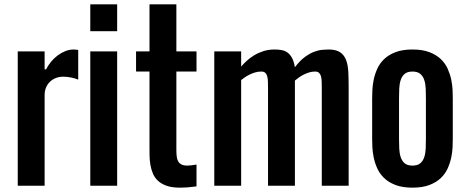

<svg xmlns="http://www.w3.org/2000/svg" viewBox="-20 -864 2173 893"><path d="M187.5 -625V-541.5H194.3Q203.6 -559.6 217 -576.2Q230.5 -592.8 247.3 -605.5Q264.2 -618.2 283.4 -626Q302.7 -633.8 323.7 -633.8Q325.2 -633.8 329.6 -633.3Q334 -632.8 343.8 -631.8V-493.7Q328.1 -500 309.6 -503.7Q291 -507.3 274.4 -507.3Q255.9 -507.3 240 -501.2Q224.1 -495.1 212.4 -483.9Q200.7 -472.7 194.1 -456.8Q187.5 -440.9 187.5 -421.9V0H62.5V-625Z M399.9 -625H524.9V0H399.9ZM399.9 -843.8H524.9V-718.8H399.9Z M675.3 -843.8H800.3V-625H894V-531.2H800.3V-166.5Q800.3 -150.9 801.8 -137.5Q803.2 -124 808.3 -114.3Q813.5 -104.5 824 -99.1Q834.5 -93.8 852.1 -93.8Q858.9 -93.8 870.8 -95.2Q882.8 -96.7 894 -98.6V2.9Q867.7 6.3 851.1 7.6Q834.5 8.8 816.9 8.8Q780.3 8.8 755.6 0.2Q731 -8.3 715.1 -22.9Q699.2 -37.6 691.2 -56.9Q683.1 -76.2 679.4 -97.9Q675.8 -119.6 675.5 -142.3Q675.3 -165 675.3 -186V-531.2H612.8V-625H675.3Z M1226.6 -453.6Q1226.6 -471.2 1226.1 -485.4Q1225.6 -499.5 1222.7 -509.8Q1219.7 -520 1213.4 -525.6Q1207 -531.2 1195.3 -531.2Q1180.7 -531.2 1167.2 -527.3Q1153.8 -523.4 1141.8 -517.6Q1129.9 -511.7 1119.6 -504.9Q1109.4 -498 1101.6 -491.7V0H976.6V-625H1101.6V-554.2Q1111.8 -566.4 1126.7 -580.3Q1141.6 -594.2 1161.1 -606.2Q1180.7 -618.2 1204.6 -626Q1228.5 -633.8 1257.3 -633.8Q1275.4 -633.8 1290.8 -630.9Q1306.2 -627.9 1318.1 -618.9Q1330.1 -609.9 1338.6 -593.8Q1347.2 -577.6 1351.6 -551.3Q1375 -582 1397.9 -598.9Q1420.9 -615.7 1441.4 -623.3Q1461.9 -630.9 1479 -632.3Q1496.1 -633.8 1507.8 -633.8Q1543 -633.8 1562 -620.8Q1581.1 -607.9 1589.8 -584.5Q1598.6 -561 1600.1 -527.8Q1601.6 -494.6 1601.6 -454.6V0H1476.6V-456.1Q1476.6 -472.7 1476.1 -486.3Q1475.6 -500 1472.7 -510Q1469.7 -520 1463.4 -525.6Q1457 -531.2 1445.3 -531.2Q1431.2 -531.2 1417.7 -527.1Q1404.3 -522.9 1392.1 -516.8Q1379.9 -510.7 1369.6 -503.2Q1359.4 -495.6 1351.6 -489.3V0H1226.6Z M1710.9 -406.2Q1710.9 -421.9 1711.9 -444.8Q1712.9 -467.8 1718 -492.9Q1723.1 -518.1 1734.4 -543.5Q1745.6 -568.8 1766.4 -588.9Q1787.1 -608.9 1819.3 -621.3Q1851.6 -633.8 1898.4 -633.8Q1945.3 -633.8 1977.5 -621.3Q2009.8 -608.9 2030.5 -588.9Q2051.3 -568.8 2062.5 -543.5Q2073.7 -518.1 2078.9 -492.9Q2084 -467.8 2085 -444.8Q2085.9 -421.9 2085.9 -406.2V-218.8Q2085.9 -203.1 2085 -180.2Q2084 -157.2 2078.9 -132.1Q2073.7 -106.9 2062.5 -81.5Q2051.3 -56.2 2030.5 -36.1Q2009.8 -16.1 1977.5 -3.7Q1945.3 8.8 1898.4 8.8Q1851.6 8.8 1819.3 -3.7Q1787.1 -16.1 1766.4 -36.1Q1745.6 -56.2 1734.4 -81.5Q1723.1 -106.9 1718 -132.1Q1712.9 -157.2 1711.9 -180.2Q1710.9 -203.1 1710.9 -218.8ZM1835.9 -218.8Q1835.9 -195.3 1836.9 -172.9Q1837.9 -150.4 1843.8 -132.8Q1849.6 -115.2 1862.3 -104.5Q1875 -93.8 1898.4 -93.8Q1921.9 -93.8 1934.6 -104.5Q1947.3 -115.2 1953.1 -132.8Q1959 -150.4 1960 -172.9Q1960.9 -195.3 1960.9 -218.8V-406.2Q1960.9 -429.7 1960 -452.1Q1959 -474.6 1953.1 -492.2Q1947.3 -509.8 1934.6 -520.5Q1921.9 -531.2 1898.4 -531.2Q1875 -531.2 1862.3 -520.5Q1849.6 -509.8 1843.8 -492.2Q1837.9 -474.6 1836.9 -452.1Q1835.9 -429.7 1835.9 -406.2Z"/></svg>

Font: tigers
Style: Regular
Weight: 400
Designer: vernon adams
Foundry: vernon adams
Version: Version 1.2